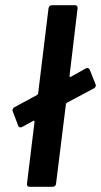

<svg xmlns="http://www.w3.org/2000/svg" viewBox="-20 -720 389 740"><path d="M348 -396 326 -451C323 -458 316 -460 310 -456L253 -424C250 -422 247 -424 248 -428L279 -688C280 -695 276 -700 269 -700H180C173 -700 168 -695 167 -688L127 -360C126 -358 126 -356 123 -354L36 -307C29 -303 27 -297 29 -291L50 -236C52 -229 59 -227 66 -231L108 -254C111 -256 114 -254 113 -250L84 -12C83 -5 87 0 94 0H183C190 0 196 -5 196 -12L234 -318C234 -320 235 -322 238 -324L343 -380C349 -384 351 -390 348 -396Z"/></svg>

Font: Barlow Condensed SemiBold
Style: Italic
Weight: 600
Width: 3
Italic angle: -7°
Designer: Jeremy Tribby
Foundry: Tribby Type
Version: Version 1.422;hotconv 1.0.109;makeotfexe 2.5.65596